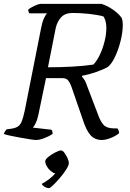

<svg xmlns="http://www.w3.org/2000/svg" viewBox="-29 -724 670 993"><path d="M157 0Q149 0 126.5 -3.5Q104 -7 76.5 -12Q49 -17 25 -22Q1 -27 -9 -31Q-7 -39 -2 -46Q3 -53 5 -55L33 -59Q52 -62 64 -70Q76 -78 83.5 -96.5Q91 -115 99 -152L183 -576Q189 -609 198.5 -629.5Q208 -650 215 -655H123Q117 -663 117 -674Q123 -680 136 -687Q149 -694 162 -699Q175 -704 182 -704H496Q527 -694 555.5 -674Q584 -654 600 -632Q606 -618 606 -595Q606 -558 595 -513.5Q584 -469 566.5 -431.5Q549 -394 529 -378Q507 -365 468 -351.5Q429 -338 395 -332V-328Q404 -317 409.5 -308Q415 -299 422 -278L477 -134Q490 -96 507 -78Q524 -60 560 -60H578Q587 -49 587 -35Q567 -19 541.5 -9.5Q516 0 498 0Q462 0 439.5 -24.5Q417 -49 398 -109L340 -277Q333 -296 323.5 -308Q314 -320 292 -320H209L169 -128Q164 -104 155.5 -87Q147 -70 141 -64L237 -53Q243 -47 243 -31Q225 -19 200 -9.5Q175 0 157 0ZM219 -376Q285 -376 346 -379.5Q407 -383 454 -390Q473 -410 488 -442Q503 -474 512 -510.5Q521 -547 521 -579Q521 -617 506 -639Q478 -647 433.5 -652Q389 -657 346 -657Q309 -657 288 -635.5Q267 -614 259 -578ZM225 249Q213 249 201.5 242Q190 235 187 227Q206 217 225 202.5Q244 188 257 173Q246 171 233.5 160.5Q221 150 213 136Q205 122 205 110Q205 100 221.5 87Q238 74 257.5 64Q277 54 287 54Q295 54 304 66Q313 78 320 93.5Q327 109 327 120Q327 131 313.5 152.5Q300 174 281 196Q262 218 246 233.5Q230 249 225 249Z"/></svg>

Font: Texturina Light
Style: Italic
Weight: 300
Italic angle: -11°
Designer: Guillermo Torres Carreño
Foundry: Omnibus-Type
Version: Version 1.002; ttfautohint (v1.8.3)